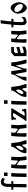

<svg xmlns="http://www.w3.org/2000/svg" viewBox="2391 -3188 807 5629"><g transform="rotate(-90 2794.5 -373.5)"><path d="M219.2 -444.8H297.4Q297.9 -444.8 297.9 -444.3V-386.7Q297.9 -386.2 297.4 -386.2H217.3Q215.3 -255.9 211.9 0H115.7Q120.1 -255.9 122.6 -386.2H46.4Q45.9 -386.2 45.9 -386.7V-444.3Q45.9 -444.8 46.4 -444.8H125Q127.9 -574.7 135.3 -618.2Q142.6 -661.6 167.5 -700.9Q192.4 -740.2 261.7 -754.4Q342.3 -750.5 394 -701.7L362.3 -634.8Q311 -672.4 270 -667Q229 -661.6 219.7 -561.5Z M448.7 -659.2H550.8V-555.7H448.7ZM420.9 0Q421.9 -324.7 435.5 -447.3H486.3H537.1Q523.4 -324.7 522.5 0H471.7Z M994.6 -447.3Q1008.8 -447.3 1015.1 -435.1Q1005.9 -333.5 1004.4 -274.2Q1002.9 -214.8 1007.8 -160.9Q1012.7 -106.9 1024.9 -18.6Q1025.9 0 1006.3 0H921.4Q913.1 -29.8 897.9 -197.3Q887.7 -214.8 790.5 -282.7Q775.4 -282.2 767.6 -253.9Q763.2 -147 765.4 -95.5Q767.6 -43.9 770.5 0H685.5Q663.1 0 663.1 -40.5Q667 -279.3 679.7 -385.3L688 -447.3Q684.6 -447.3 792.5 -447.3Q783.2 -392.1 779.3 -357.9Q780.8 -330.6 804.2 -313L887.2 -251Q900.9 -256.3 902.8 -284.7L913.1 -447.3Z M1231 0 1201.2 -1.5H1195.8L1155.8 0.5Q1118.7 0.5 1118.7 -22Q1118.7 -44.4 1121.1 -57.4Q1123.5 -70.3 1126.5 -83.5Q1129.4 -96.7 1132.3 -112.8Q1135.3 -128.9 1155.8 -166.3Q1176.3 -203.6 1185.3 -216.1Q1194.3 -228.5 1234.9 -288.6Q1275.4 -348.6 1280.3 -355.5Q1293 -382.3 1296.9 -391.8Q1300.8 -401.4 1302.2 -408.2Q1303.7 -415 1306.4 -428Q1309.1 -440.9 1310.5 -447.3H1412.6Q1413.6 -438.5 1421.4 -372.1Q1429.2 -305.7 1437.7 -245.6Q1446.3 -185.5 1459 -153.1Q1471.7 -120.6 1477.8 -97.4Q1483.9 -74.2 1488.3 -64.9Q1492.7 -55.7 1502 1Q1500 0.5 1466.8 0L1406.2 1H1388.2Q1379.9 -19 1375.2 -64.5Q1370.6 -109.9 1363.3 -119.1Q1362.8 -123.5 1360.4 -127.2Q1357.9 -130.9 1353.8 -128.2Q1349.6 -125.5 1347.7 -122.3Q1345.7 -119.1 1343.8 -117.2Q1341.8 -115.2 1337.9 -111.3Q1334 -107.4 1325.4 -99.1Q1316.9 -90.8 1314.5 -86.2Q1312 -81.5 1310.5 -79.1Q1309.1 -76.7 1295.4 -52Q1281.7 -27.3 1280 -25.1Q1278.3 -22.9 1275.4 -19Q1272.5 -15.1 1271.5 -14.4Q1270.5 -13.7 1267.8 -10.7Q1265.1 -7.8 1263.7 -7.1Q1262.2 -6.3 1257.1 -3.2Q1252 0 1231 0ZM1317.9 -314Q1280.3 -280.8 1233.9 -215.8Q1205.6 -161.1 1205.6 -130.4Q1205.6 -99.6 1225.6 -94.7Q1237.3 -93.8 1246.1 -93.8Q1254.9 -93.8 1267.1 -102.5Q1279.3 -111.3 1287.1 -120.6Q1294.9 -129.9 1304.7 -144.5Q1314.5 -159.2 1317.9 -164.1Q1320.8 -171.4 1327.9 -193.1Q1335 -214.8 1336.4 -218.8Q1336.4 -255.9 1328.6 -280Q1320.8 -304.2 1317.9 -314Z M1931.2 -447.3Q1945.3 -447.3 1951.7 -435.1Q1942.4 -333.5 1940.9 -274.2Q1939.5 -214.8 1944.3 -160.9Q1949.2 -106.9 1961.4 -18.6Q1962.4 0 1942.9 0H1857.9Q1849.6 -29.8 1834.5 -197.3Q1824.2 -214.8 1727.1 -282.7Q1711.9 -282.2 1704.1 -253.9Q1699.7 -147 1701.9 -95.5Q1704.1 -43.9 1707 0H1622.1Q1599.6 0 1599.6 -40.5Q1603.5 -279.3 1616.2 -385.3L1624.5 -447.3Q1621.1 -447.3 1729 -447.3Q1719.7 -392.1 1715.8 -357.9Q1717.3 -330.6 1740.7 -313L1823.7 -251Q1837.4 -256.3 1839.4 -284.7L1849.6 -447.3Z M2289.6 -362.3 2282.7 -394.5 2238.3 -396 2196.8 -394 2154.8 -344.7Q2146.5 -329.6 2140.6 -307.6H2105.5L2102.5 -392.1L2080.1 -437.5L2182.6 -446.8H2431.2L2429.7 -414.6L2412.6 -387.7L2207 -57.6L2264.2 -52.2L2303.2 -58.1L2345.2 -85.4Q2353.5 -96.7 2359.4 -133.3H2394.5L2417 -56.6L2419.9 -11.2L2317.4 -2H2064.9L2066.4 -34.2L2076.2 -40L2102.5 -70.3Z M2566.4 -659.2H2668.5V-555.7H2566.4ZM2538.6 0Q2539.6 -324.7 2553.2 -447.3H2604H2654.8Q2641.1 -324.7 2640.1 0H2589.4Z M2878.4 0 2848.6 -1.5H2843.3L2803.2 0.5Q2766.1 0.5 2766.1 -22Q2766.1 -44.4 2768.6 -57.4Q2771 -70.3 2773.9 -83.5Q2776.9 -96.7 2779.8 -112.8Q2782.7 -128.9 2803.2 -166.3Q2823.7 -203.6 2832.8 -216.1Q2841.8 -228.5 2882.3 -288.6Q2922.9 -348.6 2927.7 -355.5Q2940.4 -382.3 2944.3 -391.8Q2948.2 -401.4 2949.7 -408.2Q2951.2 -415 2953.9 -428Q2956.5 -440.9 2958 -447.3H3060.1Q3061 -438.5 3068.8 -372.1Q3076.7 -305.7 3085.2 -245.6Q3093.8 -185.5 3106.4 -153.1Q3119.1 -120.6 3125.2 -97.4Q3131.3 -74.2 3135.7 -64.9Q3140.1 -55.7 3149.4 1Q3147.5 0.5 3114.3 0L3053.7 1H3035.6Q3027.3 -19 3022.7 -64.5Q3018.1 -109.9 3010.7 -119.1Q3010.3 -123.5 3007.8 -127.2Q3005.4 -130.9 3001.2 -128.2Q2997.1 -125.5 2995.1 -122.3Q2993.2 -119.1 2991.2 -117.2Q2989.3 -115.2 2985.4 -111.3Q2981.4 -107.4 2972.9 -99.1Q2964.4 -90.8 2961.9 -86.2Q2959.5 -81.5 2958 -79.1Q2956.5 -76.7 2942.9 -52Q2929.2 -27.3 2927.5 -25.1Q2925.8 -22.9 2922.9 -19Q2919.9 -15.1 2918.9 -14.4Q2918 -13.7 2915.3 -10.7Q2912.6 -7.8 2911.1 -7.1Q2909.7 -6.3 2904.5 -3.2Q2899.4 0 2878.4 0ZM2965.3 -314Q2927.7 -280.8 2881.3 -215.8Q2853 -161.1 2853 -130.4Q2853 -99.6 2873 -94.7Q2884.8 -93.8 2893.6 -93.8Q2902.3 -93.8 2914.6 -102.5Q2926.8 -111.3 2934.6 -120.6Q2942.4 -129.9 2952.1 -144.5Q2961.9 -159.2 2965.3 -164.1Q2968.3 -171.4 2975.3 -193.1Q2982.4 -214.8 2983.9 -218.8Q2983.9 -255.9 2976.1 -280Q2968.3 -304.2 2965.3 -314Z M3763.2 -447.3Q3777.8 -447.3 3782.2 -431.2Q3786.1 -280.8 3843.3 -82.5L3865.7 0H3755.4Q3731.4 -69.3 3687 -309.6L3683.1 -311.5L3604 -91.3L3598.1 -43.5L3601.6 0H3519Q3491.7 0 3491.7 -39.6Q3456.5 -234.4 3446.5 -280.5Q3436.5 -326.7 3434.6 -326.7L3430.7 -327.6Q3420.4 -297.4 3395 -251Q3354.5 -172.4 3354.5 -43.5V-9.8Q3354.5 0 3331.5 0H3239.7Q3232.4 0 3243.7 -25.4Q3252.9 -110.4 3397 -327.1Q3417.5 -356 3431.6 -447.3H3523.9Q3529.8 -395 3546.9 -283.4Q3564 -171.9 3569.8 -134.3L3580.6 -132.3Q3666.5 -368.2 3675.3 -409.7L3674.8 -447.3Z M4053.7 -165V-85.9H4133.3L4241.2 -128.4V-41.5L4127.4 0H3963.4V-357.9L4068.4 -447.3H4231.9L4232.4 -372.6L4092.3 -364.7L4053.7 -325.2V-249L4231.4 -295.4V-211.4Z M4687 -447.3Q4701.2 -447.3 4707.5 -435.1Q4698.2 -333.5 4696.8 -274.2Q4695.3 -214.8 4700.2 -160.9Q4705.1 -106.9 4717.3 -18.6Q4718.3 0 4698.7 0H4613.8Q4605.5 -29.8 4590.3 -197.3Q4580.1 -214.8 4482.9 -282.7Q4467.8 -282.2 4460 -253.9Q4455.6 -147 4457.8 -95.5Q4460 -43.9 4462.9 0H4377.9Q4355.5 0 4355.5 -40.5Q4359.4 -279.3 4372.1 -385.3L4380.4 -447.3Q4377 -447.3 4484.9 -447.3Q4475.6 -392.1 4471.7 -357.9Q4473.1 -330.6 4496.6 -313L4579.6 -251Q4593.3 -256.3 4595.2 -284.7L4605.5 -447.3Z M4963.4 -123.5Q4969.2 -74.2 5009.5 -80.6Q5049.8 -86.9 5114.7 -151.4L5110.4 -48.8Q5058.6 -16.6 5003.4 0H4939.9Q4886.2 -20.5 4877.4 -76.9Q4868.7 -133.3 4872.3 -206.1Q4876 -278.8 4882.3 -384.3H4803.7Q4803.2 -384.3 4803.2 -384.8L4813 -442.4Q4813 -442.9 4813.5 -442.9H4889.6Q4897.5 -561.5 4923.3 -757.3H5018.1Q4988.8 -561.5 4979.5 -442.9H5059.6Q5060.1 -442.9 5060.1 -442.4L5050.3 -384.8Q5050.3 -384.3 5049.8 -384.3H4971.7Q4957 -263.7 4963.4 -123.5Z M5405.3 -462.9Q5462.4 -445.3 5507.8 -361.3Q5542.5 -291.5 5542.5 -225.1Q5540 -135.3 5502.9 -83Q5460.9 -23.9 5420.4 -1Q5409.7 7.8 5397.5 6.8L5372.6 9.3L5347.7 6.8Q5284.2 -23.9 5237.3 -112.8Q5218.3 -159.2 5207.5 -225.1Q5207.5 -383.3 5351.1 -462.9Q5378.4 -465.3 5405.3 -462.9ZM5261.7 -304.7Q5257.8 -276.4 5261.7 -254.4Q5274.4 -204.1 5324.7 -157.5Q5375 -110.8 5439 -106Q5486.3 -114.7 5489.7 -166L5483.9 -214.4Q5477.5 -263.2 5422.1 -311.3Q5366.7 -359.4 5314.5 -355Q5265.1 -347.7 5261.7 -304.7Z"/></g></svg>

Font: Panteley
Style: Regular
Weight: 500
Designer: Kalashnikov Yuriy
Foundry: Øêîëà ïàâà èìåíè ñâÿòîãî àâíîàïîñòîëüíîãî Âëàäèìèà
Version: Version 1.80 April 12, 2018